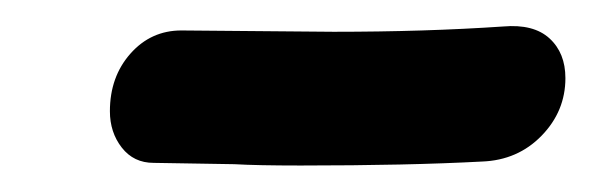

<svg xmlns="http://www.w3.org/2000/svg" viewBox="-20 -444 462 145"><path d="M63 -360Q63 -386 78.5 -403.5Q94 -421 117 -421L232 -420Q301 -420 360 -424Q383 -426 395 -415Q407 -404 407 -385Q407 -360 389 -341.5Q371 -323 344 -322Q288 -319 207 -319Q174 -319 157 -320L96 -321Q81 -321 72 -332.5Q63 -344 63 -360Z"/></svg>

Font: Mali SemiBold
Style: Italic
Weight: 600
Italic angle: -10°
Version: Version 1.000; ttfautohint (v1.6)